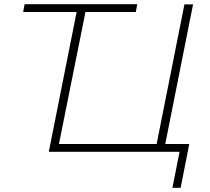

<svg xmlns="http://www.w3.org/2000/svg" viewBox="-20 -720 998 912"><path d="M212 1V0L344 -663H90L97 -700H632L625 -663H386L260 -36H724L856 -699H897L765 -36H879L838 172H799L833 1Z"/></svg>

Font: Argentum Sans ExtraLight
Style: Italic
Weight: 200
Italic angle: -11°
Designer: Julieta Ulanovsky (font), Cristiano Sobral (main changes and remaster)
Foundry: Julieta Ulanovsky (font), Cristiano Sobral (main changes and remaster)
Version: Version 2.007;June 15, 2022;FontCreator 14.0.0.2814 64-bit; 